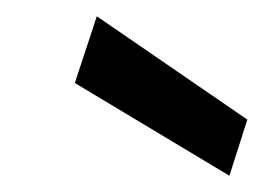

<svg xmlns="http://www.w3.org/2000/svg" viewBox="-20 -761 324 236"><path d="M262 -545 72 -659 99 -741 284 -614Z"/></svg>

Font: DM Sans Medium
Style: Italic
Weight: 500
Italic angle: -10°
Designer: Colophon Foundry, Jonny Pinhorn
Foundry: Colophon Foundry
Version: Version 4.004;gftools[0.9.30]